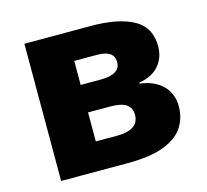

<svg xmlns="http://www.w3.org/2000/svg" viewBox="-85 -646 799 742"><g transform="rotate(-15 314.5 -274.5)"><path d="M569 -406Q569 -362 542.5 -330Q516 -298 462 -289V-285Q520 -278 553 -245Q586 -212 586 -161Q586 -116 563 -79.5Q540 -43 485.5 -21.5Q431 0 338 0H72V-549H338Q448 -549 508.5 -515.5Q569 -482 569 -406ZM400 -388Q400 -435 333 -435H241V-339H321Q400 -339 400 -388ZM414 -174Q414 -201 394 -215Q374 -229 329 -229H241V-113H329Q369 -113 391.5 -128Q414 -143 414 -174Z"/></g></svg>

Font: Noto Sans ExtraBold
Style: Regular
Weight: 800
Designer: Monotype Design Team
Foundry: Monotype Imaging Inc.
Version: Version 2.007